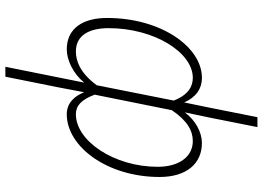

<svg xmlns="http://www.w3.org/2000/svg" viewBox="-152 -609 980 716"><g transform="rotate(-90 338.0 -251.0)"><path d="M222 219H259L294 43L314 -54C333 -11 364 12 406 12C520 12 629 -139 629 -342C629 -432 590 -492 512 -492C472 -492 421 -468 388 -427L407 -522L447 -721H410L370 -522L352 -427C338 -463 312 -492 270 -492C149 -492 36 -341 36 -146C36 -45 86 12 163 12C202 12 248 -12 277 -52L257 43ZM170 -22C111 -22 74 -74 74 -153C74 -315 170 -458 270 -458C302 -458 324 -438 343 -388L285 -100C245 -41 207 -22 170 -22ZM406 -22C375 -22 343 -37 321 -93L378 -380C424 -443 470 -458 504 -458C566 -458 591 -406 591 -336C591 -165 500 -22 406 -22Z"/></g></svg>

Font: Source Sans Pro Light
Style: Italic
Weight: 300
Italic angle: -11°
Designer: Paul D. Hunt
Foundry: Adobe Systems Incorporated
Version: Version 3.006;hotconv 1.0.111;makeotfexe 2.5.65597